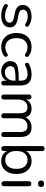

<svg xmlns="http://www.w3.org/2000/svg" viewBox="1194 -1946 761 3189"><g transform="rotate(90 1574.5 -351.5)"><path d="M240 9Q195.5 9 150 -2Q104.5 -13 65 -39.5Q54.5 -46.5 50.5 -56.2Q46.5 -66 48 -75.8Q49.5 -85.5 56 -92.8Q62.5 -100 72.5 -101.5Q82.5 -103 94 -96.5Q133 -73 169.5 -63.8Q206 -54.5 242 -54.5Q298.5 -54.5 327.5 -75.2Q356.5 -96 356.5 -131Q356.5 -159.5 337.5 -175.5Q318.5 -191.5 278 -200.5L186.5 -220Q124 -233.5 93 -265.8Q62 -298 62 -349Q62 -393.5 86 -426.5Q110 -459.5 153.2 -477.5Q196.5 -495.5 253 -495.5Q297 -495.5 336.5 -483.8Q376 -472 408 -448Q418.5 -441 422 -431.2Q425.5 -421.5 423 -411.8Q420.5 -402 413.5 -395.2Q406.5 -388.5 396.5 -387.5Q386.5 -386.5 374.5 -393.5Q345 -413.5 314.2 -422.8Q283.5 -432 253 -432Q198 -432 169.2 -410.2Q140.5 -388.5 140.5 -352.5Q140.5 -325 158 -307.5Q175.5 -290 213 -282L304.5 -262.5Q369.5 -248.5 402.2 -218Q435 -187.5 435 -136Q435 -69 382 -30Q329 9 240 9Z M764.5 9Q691.5 9 638.2 -22.8Q585 -54.5 556.2 -112Q527.5 -169.5 527.5 -246.5Q527.5 -304.5 543.8 -350.5Q560 -396.5 590.8 -428.8Q621.5 -461 665.5 -478.2Q709.5 -495.5 764.5 -495.5Q800 -495.5 839 -484.2Q878 -473 910.5 -447Q921 -439.5 923.8 -429.5Q926.5 -419.5 923.8 -409.5Q921 -399.5 913.8 -392.8Q906.5 -386 896 -385Q885.5 -384 873.5 -392Q848 -411.5 821.2 -419.5Q794.5 -427.5 769.5 -427.5Q731.5 -427.5 702.5 -415.2Q673.5 -403 653.5 -380Q633.5 -357 623.2 -323.2Q613 -289.5 613 -245.5Q613 -158.5 653.8 -108.8Q694.5 -59 769.5 -59Q794.5 -59 821 -66.8Q847.5 -74.5 873.5 -94Q885.5 -102 895.8 -100.8Q906 -99.5 913 -92.8Q920 -86 922.2 -76Q924.5 -66 921.5 -56Q918.5 -46 908.5 -39Q876.5 -13.5 838.2 -2.2Q800 9 764.5 9Z M1170.5 9Q1120.5 9 1080.8 -10.8Q1041 -30.5 1018.2 -64.2Q995.5 -98 995.5 -140Q995.5 -194 1022.8 -225Q1050 -256 1113.8 -269.2Q1177.5 -282.5 1287 -282.5H1332.5V-228H1288.5Q1208 -228 1162.2 -220.8Q1116.5 -213.5 1098 -195.5Q1079.5 -177.5 1079.5 -145Q1079.5 -104.5 1107.8 -78.8Q1136 -53 1185 -53Q1224.5 -53 1254.5 -72Q1284.5 -91 1302 -123.8Q1319.5 -156.5 1319.5 -198.5V-313Q1319.5 -374 1294.5 -401.5Q1269.5 -429 1212.5 -429Q1178 -429 1143 -420Q1108 -411 1069.5 -391Q1055.5 -384 1045 -386.5Q1034.5 -389 1028.5 -397.5Q1022.5 -406 1021.8 -416.8Q1021 -427.5 1026.2 -437.8Q1031.5 -448 1044.5 -453.5Q1088 -475.5 1131.2 -485.5Q1174.5 -495.5 1213.5 -495.5Q1277 -495.5 1318.2 -475Q1359.5 -454.5 1379.8 -412.8Q1400 -371 1400 -305.5V-36Q1400 -15.5 1390 -4.2Q1380 7 1361 7Q1342 7 1331.5 -4.2Q1321 -15.5 1321 -36V-112.5H1330.5Q1322 -75 1299.8 -47.8Q1277.5 -20.5 1244.8 -5.8Q1212 9 1170.5 9Z M1591.5 7Q1571.5 7 1560.8 -4.2Q1550 -15.5 1550 -36V-451Q1550 -472 1560.8 -482.8Q1571.5 -493.5 1591 -493.5Q1610.5 -493.5 1621 -482.8Q1631.5 -472 1631.5 -451V-363.5L1620.5 -378.5Q1639.5 -434.5 1682 -465Q1724.5 -495.5 1784 -495.5Q1846 -495.5 1884.2 -465.8Q1922.5 -436 1935.5 -375H1921Q1939 -430.5 1985.2 -463Q2031.5 -495.5 2094 -495.5Q2148.5 -495.5 2184.2 -474.2Q2220 -453 2238 -410.5Q2256 -368 2256 -303V-36Q2256 -15.5 2245 -4.2Q2234 7 2214 7Q2194 7 2183.2 -4.2Q2172.5 -15.5 2172.5 -36V-298.5Q2172.5 -365 2149.5 -396Q2126.5 -427 2072.5 -427Q2013.5 -427 1979 -386Q1944.5 -345 1944.5 -274.5V-36Q1944.5 -15.5 1933.8 -4.2Q1923 7 1903 7Q1883 7 1872 -4.2Q1861 -15.5 1861 -36V-298.5Q1861 -365 1838 -396Q1815 -427 1761.5 -427Q1702.5 -427 1668 -386Q1633.5 -345 1633.5 -274.5V-36Q1633.5 7 1591.5 7Z M2654.5 9Q2588.5 9 2541 -24.8Q2493.5 -58.5 2477.5 -115L2488.5 -127.5V-36Q2488.5 -15.5 2477.8 -4.2Q2467 7 2447.5 7Q2427.5 7 2416.8 -4.2Q2406 -15.5 2406 -36V-669.5Q2406 -690.5 2416.8 -701.2Q2427.5 -712 2447.5 -712Q2467.5 -712 2478.5 -701.2Q2489.5 -690.5 2489.5 -669.5V-374H2478Q2494.5 -429.5 2541.8 -462.5Q2589 -495.5 2654.5 -495.5Q2720 -495.5 2768.2 -464.8Q2816.5 -434 2843 -377.8Q2869.5 -321.5 2869.5 -243.5Q2869.5 -166.5 2842.8 -109.5Q2816 -52.5 2767.8 -21.8Q2719.5 9 2654.5 9ZM2636.5 -58Q2681.5 -58 2715 -79.5Q2748.5 -101 2766.8 -142.5Q2785 -184 2785 -243.5Q2785 -333.5 2744.8 -381Q2704.5 -428.5 2636.5 -428.5Q2591.5 -428.5 2558 -407.2Q2524.5 -386 2506.2 -344.8Q2488 -303.5 2488 -243.5Q2488 -154 2528.5 -106Q2569 -58 2636.5 -58Z M3031.5 5Q3011.5 5 3000.8 -7Q2990 -19 2990 -40V-446.5Q2990 -468.5 3000.8 -480Q3011.5 -491.5 3031.5 -491.5Q3051.5 -491.5 3062.5 -480Q3073.5 -468.5 3073.5 -446.5V-40Q3073.5 -19 3063 -7Q3052.5 5 3031.5 5ZM3031.5 -602.5Q3006 -602.5 2991.5 -616Q2977 -629.5 2977 -653Q2977 -677.5 2991.5 -690.2Q3006 -703 3031.5 -703Q3058 -703 3072 -690.2Q3086 -677.5 3086 -653Q3086 -629.5 3072 -616Q3058 -602.5 3031.5 -602.5Z"/></g></svg>

Font: Nunito ExtraLight
Style: Regular
Weight: 200
Designer: Vernon Adams
Foundry: Vernon Adams
Version: Version 3.602;April 4, 2023;FontCreator 14.0.0.2856 64-bit